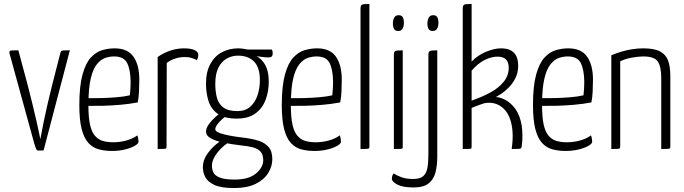

<svg xmlns="http://www.w3.org/2000/svg" viewBox="-20 -755 3466 973"><path d="M172 8Q166 8 161 -5.5Q156 -19 150 -41L28 -485Q27 -492 29 -495.5Q31 -499 41 -499.5Q51 -500 73 -500L121 -321Q133 -275 144.5 -227.5Q156 -180 165 -140.5Q174 -101 179 -76.5Q184 -52 184 -52H185Q185 -52 189.5 -76.5Q194 -101 202 -140.5Q210 -180 221 -227.5Q232 -275 244 -323L286 -487Q288 -494 290.5 -496.5Q293 -499 302.5 -499.5Q312 -500 334 -500L201 7Q197 8 186.5 8Q176 8 172 8Z M547 10Q512 10 481.5 2Q451 -6 428.5 -30Q406 -54 394 -100.5Q382 -147 382 -222Q382 -319 398 -377Q414 -435 440.5 -463.5Q467 -492 498.5 -501Q530 -510 561 -510Q627 -510 656.5 -467.5Q686 -425 686 -352Q686 -322 684.5 -291.5Q683 -261 678 -236Q636 -228 590 -224Q544 -220 503.5 -219Q463 -218 437.5 -218.5Q412 -219 412 -219V-258Q412 -258 436 -257.5Q460 -257 495.5 -258Q531 -259 569.5 -262Q608 -265 638 -272Q640 -291 641 -308Q642 -325 642 -341Q641 -403 624 -436Q607 -469 558 -469Q536 -469 513.5 -461.5Q491 -454 471 -429.5Q451 -405 439.5 -355.5Q428 -306 428 -221Q428 -159 436.5 -122Q445 -85 462 -66Q479 -47 502 -40.5Q525 -34 553 -34Q588 -34 620.5 -43Q653 -52 676 -69Q679 -61 680.5 -52Q682 -43 682 -37Q682 -27 663 -16Q644 -5 613.5 2.5Q583 10 547 10Z M779 0V-466Q812 -489 846 -499.5Q880 -510 912 -510Q948 -510 966.5 -501Q985 -492 985 -478Q985 -472 983 -464Q981 -456 978 -450Q967 -456 952 -461Q937 -466 918 -466Q892 -466 868.5 -458.5Q845 -451 825 -436L824 -12Q824 -6 822 -3.5Q820 -1 810.5 -0.5Q801 0 779 0Z M1166 198Q1100 198 1066 182Q1032 166 1020 142Q1008 118 1008 92Q1008 60 1027 30.5Q1046 1 1074 -22.5Q1102 -46 1129 -56L1153 -40Q1131 -31 1108 -10Q1085 11 1069.5 36Q1054 61 1054 85Q1054 104 1062 120Q1070 136 1095.5 145.5Q1121 155 1169 155Q1241 155 1277.5 124Q1314 93 1314 57Q1314 28 1300 13Q1286 -2 1260.5 -8.5Q1235 -15 1202 -18Q1152 -24 1111.5 -32.5Q1071 -41 1047.5 -54.5Q1024 -68 1024 -88Q1024 -104 1036 -122Q1048 -140 1066.5 -157.5Q1085 -175 1104 -187L1137 -174Q1124 -167 1108.5 -153.5Q1093 -140 1082 -125.5Q1071 -111 1071 -100Q1071 -85 1115.5 -74Q1160 -63 1226 -56Q1262 -51 1292.5 -41Q1323 -31 1341.5 -9.5Q1360 12 1360 52Q1360 88 1339 122Q1318 156 1275 177Q1232 198 1166 198ZM1180 -154Q1117 -154 1083 -178.5Q1049 -203 1036.5 -243.5Q1024 -284 1024 -330Q1024 -391 1046 -431Q1068 -471 1105 -490.5Q1142 -510 1188 -510Q1198 -510 1216 -507.5Q1234 -505 1248 -500L1259 -479Q1298 -467 1320 -432.5Q1342 -398 1342 -342Q1342 -291 1325.5 -248Q1309 -205 1273.5 -179.5Q1238 -154 1180 -154ZM1183 -192Q1223 -192 1248 -214Q1273 -236 1285 -272Q1297 -308 1297 -349Q1297 -413 1267.5 -443Q1238 -473 1186 -473Q1155 -473 1128.5 -458Q1102 -443 1086.5 -411.5Q1071 -380 1071 -330Q1071 -294 1078.5 -262.5Q1086 -231 1110.5 -211.5Q1135 -192 1183 -192ZM1341 -464Q1326 -464 1307.5 -466.5Q1289 -469 1271 -471.5Q1253 -474 1242 -476.5Q1231 -479 1231 -479L1206 -504H1357Q1359 -502 1360.5 -497Q1362 -492 1362 -484Q1362 -474 1357 -469Q1352 -464 1341 -464Z M1573 10Q1538 10 1507.5 2Q1477 -6 1454.5 -30Q1432 -54 1420 -100.5Q1408 -147 1408 -222Q1408 -319 1424 -377Q1440 -435 1466.5 -463.5Q1493 -492 1524.5 -501Q1556 -510 1587 -510Q1653 -510 1682.5 -467.5Q1712 -425 1712 -352Q1712 -322 1710.5 -291.5Q1709 -261 1704 -236Q1662 -228 1616 -224Q1570 -220 1529.5 -219Q1489 -218 1463.5 -218.5Q1438 -219 1438 -219V-258Q1438 -258 1462 -257.5Q1486 -257 1521.5 -258Q1557 -259 1595.5 -262Q1634 -265 1664 -272Q1666 -291 1667 -308Q1668 -325 1668 -341Q1667 -403 1650 -436Q1633 -469 1584 -469Q1562 -469 1539.5 -461.5Q1517 -454 1497 -429.5Q1477 -405 1465.5 -355.5Q1454 -306 1454 -221Q1454 -159 1462.5 -122Q1471 -85 1488 -66Q1505 -47 1528 -40.5Q1551 -34 1579 -34Q1614 -34 1646.5 -43Q1679 -52 1702 -69Q1705 -61 1706.5 -52Q1708 -43 1708 -37Q1708 -27 1689 -16Q1670 -5 1639.5 2.5Q1609 10 1573 10Z M1807 0V-712Q1807 -724 1811 -728.5Q1815 -733 1825 -734Q1835 -735 1852 -735V-12Q1852 -6 1850 -3.5Q1848 -1 1839 -0.5Q1830 0 1807 0Z M1976 0V-477Q1976 -489 1980 -493.5Q1984 -498 1994 -499Q2004 -500 2021 -500V-12Q2021 -6 2019.5 -3.5Q2018 -1 2008.5 -0.5Q1999 0 1976 0ZM1997 -598Q1984 -598 1977.5 -607.5Q1971 -617 1971 -638Q1972 -657 1979 -667.5Q1986 -678 2000 -678Q2015 -678 2021 -668Q2027 -658 2027 -638Q2026 -618 2019 -608Q2012 -598 1997 -598Z M2076 195Q2022 195 1994 180.5Q1966 166 1966 151Q1966 143 1968 136.5Q1970 130 1975 124Q1992 135 2015.5 143.5Q2039 152 2074 152Q2109 152 2125 137.5Q2141 123 2146 95.5Q2151 68 2151 26V-477Q2151 -489 2155 -493.5Q2159 -498 2169 -499Q2179 -500 2196 -500V37Q2196 83 2187 118.5Q2178 154 2152 174.5Q2126 195 2076 195ZM2172 -598Q2159 -598 2152.5 -607.5Q2146 -617 2146 -638Q2147 -657 2154 -667.5Q2161 -678 2175 -678Q2190 -678 2196 -668Q2202 -658 2202 -638Q2201 -618 2194 -608Q2187 -598 2172 -598Z M2325 0V-712Q2325 -724 2329 -728.5Q2333 -733 2343 -734Q2353 -735 2370 -735V-443Q2402 -476 2444 -493Q2486 -510 2518 -510Q2550 -510 2569 -499.5Q2588 -489 2597 -469.5Q2606 -450 2606 -422Q2606 -387 2592.5 -360Q2579 -333 2559.5 -313Q2540 -293 2522 -281Q2504 -269 2493 -263Q2514 -263 2541.5 -248.5Q2569 -234 2592 -202.5Q2615 -171 2624 -118Q2627 -96 2627.5 -70Q2628 -44 2624 -14Q2623 -7 2620.5 -4Q2618 -1 2608 -0.5Q2598 0 2573 0Q2580 -49 2577.5 -85.5Q2575 -122 2566 -148Q2556 -179 2539 -197.5Q2522 -216 2503.5 -224.5Q2485 -233 2466.5 -234Q2448 -235 2435 -232Q2425 -229 2409.5 -223.5Q2394 -218 2382 -213Q2370 -208 2370 -208V-12Q2370 -6 2369 -3.5Q2368 -1 2358.5 -0.5Q2349 0 2325 0ZM2370 -245Q2422 -263 2464.5 -286Q2507 -309 2532.5 -340.5Q2558 -372 2558 -412Q2558 -468 2501 -468Q2471 -468 2437 -451.5Q2403 -435 2370 -397Z M2846 10Q2811 10 2780.5 2Q2750 -6 2727.5 -30Q2705 -54 2693 -100.5Q2681 -147 2681 -222Q2681 -319 2697 -377Q2713 -435 2739.5 -463.5Q2766 -492 2797.5 -501Q2829 -510 2860 -510Q2926 -510 2955.5 -467.5Q2985 -425 2985 -352Q2985 -322 2983.5 -291.5Q2982 -261 2977 -236Q2935 -228 2889 -224Q2843 -220 2802.5 -219Q2762 -218 2736.5 -218.5Q2711 -219 2711 -219V-258Q2711 -258 2735 -257.5Q2759 -257 2794.5 -258Q2830 -259 2868.5 -262Q2907 -265 2937 -272Q2939 -291 2940 -308Q2941 -325 2941 -341Q2940 -403 2923 -436Q2906 -469 2857 -469Q2835 -469 2812.5 -461.5Q2790 -454 2770 -429.5Q2750 -405 2738.5 -355.5Q2727 -306 2727 -221Q2727 -159 2735.5 -122Q2744 -85 2761 -66Q2778 -47 2801 -40.5Q2824 -34 2852 -34Q2887 -34 2919.5 -43Q2952 -52 2975 -69Q2978 -61 2979.5 -52Q2981 -43 2981 -37Q2981 -27 2962 -16Q2943 -5 2912.5 2.5Q2882 10 2846 10Z M3078 0V-475Q3102 -485 3128.5 -493Q3155 -501 3183.5 -505.5Q3212 -510 3240 -510Q3295 -510 3324.5 -494.5Q3354 -479 3365.5 -448.5Q3377 -418 3377 -371V-12Q3377 -6 3375 -3.5Q3373 -1 3363.5 -0.5Q3354 0 3331 0V-360Q3331 -416 3314 -442.5Q3297 -469 3240 -469Q3216 -469 3182 -463Q3148 -457 3123 -444V-12Q3123 -6 3121 -3.5Q3119 -1 3109.5 -0.5Q3100 0 3078 0Z"/></svg>

Font: Yanone Kaffeesatz ExtraLight Light
Style: Regular
Weight: 300
Version: Version 2.003